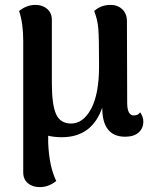

<svg xmlns="http://www.w3.org/2000/svg" viewBox="-20 -547 624 785"><path d="M553 -88Q566 -69 566 -50Q566 -22 546.5 -5Q527 12 492 12Q398 12 398 -107Q356 14 233 14Q202 14 177 8V37Q181 134 210 193Q179 218 143 218Q113 218 94 202Q75 186 75 158V-379Q75 -453 58 -502Q89 -527 125 -527Q154 -527 173 -510.5Q192 -494 192 -466V-208Q192 -120 209 -81Q226 -42 271 -42Q320 -42 352.5 -102Q385 -162 385 -277Q385 -392 382 -429.5Q379 -467 365 -502Q393 -527 432 -527Q461 -527 480 -509Q499 -491 499 -460L500 -127Q500 -75 527 -75Q545 -75 553 -88Z"/></svg>

Font: Arima Koshi Semi Bold
Style: Regular
Weight: 600
Designer: Joana Correia and Natanael Gama
Foundry: NDISCOVER
Version: Version 1.019;PS 001.019;hotconv 1.0.88;makeotf.lib2.5.64775